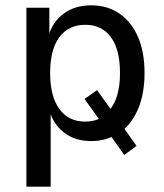

<svg xmlns="http://www.w3.org/2000/svg" viewBox="-20 -520 615 720"><path d="M79 180V-491H165V-383H161Q178 -440 220 -470Q262 -500 322 -500Q383 -500 428 -469Q473 -438 497.5 -381.5Q522 -325 522 -246Q522 -173 500.5 -118Q479 -63 440 -31L441 -45L492 27L446 61L392 -15L406 -10Q388 -1 367 4Q346 9 322 9Q263 9 222.5 -21Q182 -51 165 -105H170V180ZM299 -64Q317 -64 331.5 -67.5Q346 -71 358 -78L355 -68L297 -149L344 -182L402 -101L390 -107Q410 -129 420 -164.5Q430 -200 430 -246Q430 -334 396 -380.5Q362 -427 300 -427Q237 -427 202.5 -380.5Q168 -334 168 -246Q168 -159 202.5 -111.5Q237 -64 299 -64Z"/></svg>

Font: Nunito Sans 10pt SemiCondensed Medium
Style: Regular
Weight: 500
Width: 4
Designer: Vernon Adams
Foundry: Vernon Adams
Version: Version 3.101;gftools[0.9.27]